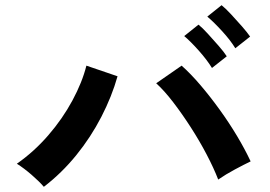

<svg xmlns="http://www.w3.org/2000/svg" viewBox="-20 -851 1040 740"><path d="M149 -131Q131 -152 101.5 -177.5Q72 -203 45 -220Q111 -266 166 -329.5Q221 -393 259 -463.5Q297 -534 313 -598L433 -557Q411 -479 370.5 -400.5Q330 -322 274 -253Q218 -184 149 -131ZM821 -159Q804 -203 776.5 -255.5Q749 -308 715.5 -360Q682 -412 647.5 -457Q613 -502 582 -530L680 -598Q715 -567 752.5 -523Q790 -479 826.5 -428.5Q863 -378 893.5 -327Q924 -276 946 -229Q921 -217 885.5 -198Q850 -179 821 -159ZM797 -589Q778 -620 746.5 -655.5Q715 -691 690 -712L745 -756Q760 -744 781 -721Q802 -698 822.5 -674.5Q843 -651 854 -634ZM887 -665Q868 -696 836.5 -730.5Q805 -765 779 -787L834 -831Q849 -819 870.5 -796Q892 -773 912.5 -749.5Q933 -726 944 -710Z"/></svg>

Font: Zen Kaku Gothic New
Style: Bold
Weight: 700
Designer: Yoshimichi Ohira
Foundry: Positype
Version: Version 1.002